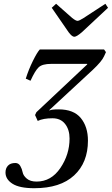

<svg xmlns="http://www.w3.org/2000/svg" viewBox="-20 -751 590 1013"><path d="M253 -710 276 -731 361 -656Q380 -641 389 -641Q398 -641 421 -656L536 -731L550 -710L412 -581Q384 -557 372 -557Q360 -557 342 -581ZM9 159Q9 137 22 123Q35 109 61 109Q78 109 87 124.5Q96 140 99.5 158Q103 176 121.5 191.5Q140 207 173 207Q250 207 298.5 135.5Q347 64 347 -20Q347 -67 323.5 -97Q300 -127 257 -127Q208 -127 179 -113L165 -144L172 -159L440 -411V-414H250Q203 -414 184 -396Q165 -378 141 -325L116 -336Q131 -384 153.5 -429.5Q176 -475 190 -490H529L539 -476L529 -454Q517 -427 469 -382L240 -170L242 -168Q249 -174 289 -174Q369 -174 406.5 -128Q444 -82 444 -9Q444 107 371 174.5Q298 242 161 242Q83 242 46 218.5Q9 195 9 159Z"/></svg>

Font: Heuristica
Style: Italic
Weight: 400
Italic angle: -13°
Version: Version 1.0.2